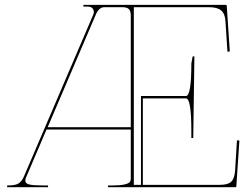

<svg xmlns="http://www.w3.org/2000/svg" viewBox="-20 -780 1045 800"><path d="M178.7 -250H524.9V-714.8Q524.9 -733.9 517.1 -741.9Q509.3 -750 490.2 -750H414.6Q391.6 -750 378.4 -717.3ZM430.2 0V-7.3H450.2Q482.4 -7.3 499.8 -11.7Q517.1 -16.1 521 -21.5Q524.9 -26.9 524.9 -35.6V-240.2H173.8L88.9 -41.5Q85.4 -34.2 85.4 -27.8Q85.4 -15.1 102.5 -11.2Q119.6 -7.3 160.2 -7.3H180.2V0H9.8V-7.3H12.7Q43.5 -7.3 56.9 -15.4Q70.3 -23.4 79.6 -44.4L369.1 -720.2Q371.1 -726.1 371.1 -729.5Q371.1 -738.8 365 -745.6Q358.9 -752.4 346.7 -752.4H327.6V-759.8H350.1H919.9Q924.8 -759.8 924.8 -755.4L937.5 -565.4L927.7 -564.5L919.4 -691.4Q917.5 -723.6 901.1 -736.8Q884.8 -750 851.1 -750H537.6V-9.8H567.4V-379.9H754.9Q777.3 -379.9 777.3 -515.1L782.7 -544.9H790L785.2 -205.1H777.3V-234.9Q777.3 -370.1 754.9 -370.1H575.2V-9.8H896Q929.7 -9.8 943.4 -22.9Q957 -36.1 959.5 -68.4L967.3 -195.3L977.5 -194.3L964.8 -4.4Q964.8 0 960 0Z"/></svg>

Font: ZnikomitNo25
Style: Regular
Weight: 100
Designer: gluk
Foundry: gluk
Version: Version 0.56